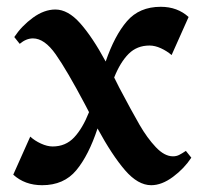

<svg xmlns="http://www.w3.org/2000/svg" viewBox="-20 -537 611 565"><path d="M543 -73Q522 -41 489 -16.5Q456 8 425 8Q386 8 348 -36Q310 -80 267 -159Q241 -80 204.5 -36Q168 8 104 8Q53 8 19 -23L69 -135Q82 -123 100.5 -114.5Q119 -106 135 -106Q173 -106 198 -132.5Q223 -159 242 -207L230 -230Q177 -330 144 -377Q111 -424 77 -424Q57 -424 38 -408L22 -428Q44 -461 77 -485Q110 -509 143 -509Q180 -509 216 -468.5Q252 -428 291 -356Q317 -432 353.5 -474.5Q390 -517 453 -517Q502 -517 535 -487L485 -375Q471 -387 453.5 -395Q436 -403 420 -403Q383 -403 358.5 -378.5Q334 -354 316 -309L331 -279Q368 -209 390.5 -170Q413 -131 438.5 -104Q464 -77 489 -77Q499 -77 507 -81Q515 -85 527 -93Z"/></svg>

Font: Amita
Style: Bold
Weight: 700
Designer: Eduardo Rodriguez Tunni, Modular Infotech, Brian J. Bonislawsky
Foundry: Eduardo Rodriguez Tunni, Modular Infotech, Brian J. Bonislawsky
Version: Version 1.003